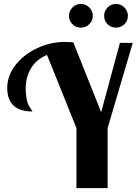

<svg xmlns="http://www.w3.org/2000/svg" viewBox="-20 -965 701 985"><path d="M532.2 0H372.1V-308.1L221.2 -683.1Q168.9 -662.1 140.4 -616.7Q111.8 -571.3 111.8 -509.8Q111.8 -480.5 116.5 -458.3Q121.1 -436 126.2 -426.3Q131.3 -416.5 138.4 -406.2Q145.5 -396 147 -393.1Q17.1 -393.1 17.1 -514.2Q17.1 -576.2 59.3 -630.9Q101.6 -685.5 170.4 -717.8Q239.3 -750 314 -750Q329.6 -750 356 -748L499 -389.2L595.2 -745.1H661.1L532.2 -308.1ZM514.2 -883.8Q514.2 -908.7 532 -926.8Q549.8 -944.8 575.2 -944.8Q600.1 -944.8 618.2 -926.8Q636.2 -908.7 636.2 -883.8Q636.2 -858.4 618.2 -840.8Q600.1 -823.2 575.2 -823.2Q549.3 -823.2 531.7 -840.8Q514.2 -858.4 514.2 -883.8ZM334 -883.8Q334 -908.7 351.8 -926.8Q369.6 -944.8 395 -944.8Q419.9 -944.8 438 -926.8Q456.1 -908.7 456.1 -883.8Q456.1 -858.4 438 -840.8Q419.9 -823.2 395 -823.2Q369.1 -823.2 351.6 -840.8Q334 -858.4 334 -883.8Z"/></svg>

Font: Lobster Two
Style: Bold
Weight: 700
Designer: Pablo Impallari
Foundry: Pablo Impallari. www.impallari.com
Version: Version 1.006